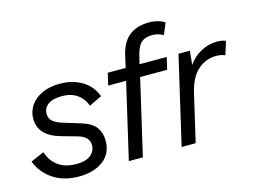

<svg xmlns="http://www.w3.org/2000/svg" viewBox="-97 -877 1401 1057"><g transform="rotate(-15 603.5 -349.0)"><path d="M234 11Q147 11 87 -29Q27 -69 1 -136L77 -169Q115 -59 238 -59Q291 -59 318.5 -81.5Q346 -104 346 -138Q346 -186 284 -204L195 -229Q71 -263 71 -361Q71 -403 94 -436.5Q117 -470 160 -490Q203 -510 262 -510Q333 -510 387 -478Q441 -446 464 -385L391 -350Q377 -392 342 -416.5Q307 -441 257 -441Q202 -441 175.5 -421Q149 -401 149 -368Q149 -340 168.5 -324.5Q188 -309 217 -300L319 -269Q380 -250 402.5 -218Q425 -186 425 -144Q425 -68 371 -28.5Q317 11 234 11Z M519 0 619 -431H517L533 -500H635L650 -567Q667 -641 710.5 -675Q754 -709 823 -709Q851 -709 875 -702Q899 -695 912 -685L885 -620Q875 -626 858.5 -631.5Q842 -637 823 -637Q781 -637 759 -616.5Q737 -596 725 -546L714 -500H869L853 -431H699L599 0Z M820 0 936 -500H1001L993 -421Q1021 -463 1065.5 -486.5Q1110 -510 1156 -510Q1188 -510 1207 -501L1183 -425Q1173 -430 1160.5 -432.5Q1148 -435 1131 -435Q1074 -435 1028.5 -395.5Q983 -356 963 -271L900 0Z"/></g></svg>

Font: Prodigy Sans
Style: Italic
Weight: 400
Italic angle: -13°
Designer: Wei Huang
Foundry: Wei Huang
Version: Version 1.003; ttfautohint (v1.8.3)